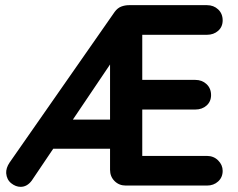

<svg xmlns="http://www.w3.org/2000/svg" viewBox="-20 -720 924 745"><path d="M197 -256H425L407 -218V-507L428 -501L103 -19Q85 5 60 5Q41 5 23.5 -9Q6 -23 4 -48Q3 -68 17 -89L425 -674Q436 -689 450.5 -694.5Q465 -700 481 -700H783Q809 -700 826.5 -683.5Q844 -667 844 -641Q844 -616 826.5 -600.5Q809 -585 783 -585H522L532 -594V-391L523 -410H738Q764 -410 781.5 -393.5Q799 -377 799 -351Q799 -326 781.5 -310.5Q764 -295 738 -295H522L532 -310V-89L522 -115H783Q809 -115 826.5 -97.5Q844 -80 844 -57Q844 -32 826.5 -16Q809 0 783 0H468Q442 0 424.5 -17.5Q407 -35 407 -61V-156L432 -143H138Z"/></svg>

Font: zvoove
Style: Bold
Weight: 700
Designer: Vernon Adams (Nunito) & Andrew Paglinawan (Quicksand)
Foundry: zvoove
Version: Version 3.006